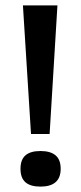

<svg xmlns="http://www.w3.org/2000/svg" viewBox="-20 -680 301 712"><path d="M95 -183 65 -660H193L164 -183ZM130 12Q93 12 74.5 -4Q56 -20 56 -54Q56 -88 74.5 -104Q93 -120 130 -120Q167 -120 186 -104Q205 -88 205 -54Q205 12 130 12Z"/></svg>

Font: Bricolage Grotesque 24pt Medium
Style: Regular
Weight: 500
Designer: Mathieu Triay
Foundry: Atelier Triay
Version: Version 1.001;gftools[0.9.33.dev8+g029e19f]